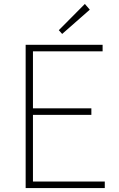

<svg xmlns="http://www.w3.org/2000/svg" viewBox="-20 -953 602 973"><path d="M110 0H511V-33H147V-371H443V-404H147V-693H500V-726H110ZM295 -781 435 -904 410 -933 278 -800Z"/></svg>

Font: Noto Sans CJK HK Thin
Style: Regular
Weight: 100
Designer: Ryoko NISHIZUKA 西塚涼子 (kana, bopomofo & ideographs); Paul D. Hunt (Latin, Greek & Cyrillic); Sandoll Communications 산돌커뮤니
Foundry: Adobe
Version: Version 2.004;hotconv 1.0.118;makeotfexe 2.5.65603